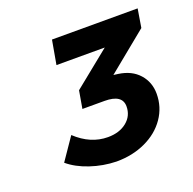

<svg xmlns="http://www.w3.org/2000/svg" viewBox="-85 -862 596 594"><g transform="rotate(-20 213.0 -564.5)"><path d="M416 -715 285 -608 300 -606Q343 -600 367 -573Q391 -546 391 -508Q391 -464 366.5 -428.5Q342 -393 299 -373Q256 -353 203 -353Q159 -354 117.5 -368Q76 -382 49 -405L99 -478Q147 -433 204 -433Q242 -433 266 -452.5Q290 -472 290 -503Q290 -542 232 -542H159L169 -600L289 -697H130L144 -776H426Z"/></g></svg>

Font: Gontserrat SemiBold
Style: Italic
Weight: 600
Italic angle: -11.3°
Designer: Julieta Ulanovsky
Foundry: Julieta Ulanovsky
Version: Version 6.001